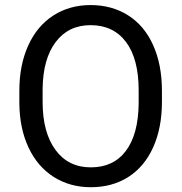

<svg xmlns="http://www.w3.org/2000/svg" viewBox="-20 -741 728 770"><path d="M629.4 -332.5Q629.4 -228 594.2 -150.1Q559.1 -72.3 494.6 -31.2Q430.2 9.8 344.2 9.8Q260.3 9.8 195.3 -31.5Q130.4 -72.8 94.5 -149.2Q58.6 -225.6 57.6 -326.2V-377.4Q57.6 -480 93.3 -558.6Q128.9 -637.2 194.1 -679Q259.3 -720.7 343.3 -720.7Q428.7 -720.7 493.9 -679.4Q559.1 -638.2 594.2 -559.8Q629.4 -481.4 629.4 -377.4ZM536.1 -378.4Q536.1 -504.9 485.4 -572.5Q434.6 -640.1 343.3 -640.1Q254.4 -640.1 203.4 -572.5Q152.3 -504.9 150.9 -384.8V-332.5Q150.9 -210 202.4 -139.9Q253.9 -69.8 344.2 -69.8Q435.1 -69.8 484.9 -136Q534.7 -202.1 536.1 -325.7Z"/></svg>

Font: Mardoto
Style: Regular
Weight: 400
Designer: Christian Robertson, Vahan Hovhannisyan
Foundry: Google
Version: Version 1.000